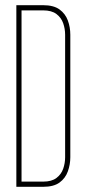

<svg xmlns="http://www.w3.org/2000/svg" viewBox="-20 -720 331 740"><path d="M251 -114Q251 -86 241.5 -59.5Q232 -33 209.5 -16.5Q187 0 146 0H43V-700H146Q187 -700 209.5 -683.5Q232 -667 241.5 -641Q251 -615 251 -586ZM146 -20Q179 -20 197.5 -34Q216 -48 223.5 -69.5Q231 -91 231 -114V-586Q231 -609 223.5 -630.5Q216 -652 197.5 -666Q179 -680 146 -680H63V-20Z"/></svg>

Font: Wire One
Style: Regular
Weight: 400
Designer: Alexei Vanyashin, Gayaneh Bagdasaryan
Foundry: Cyreal
Version: Version 1.102; ttfautohint (v1.8.3)